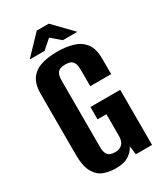

<svg xmlns="http://www.w3.org/2000/svg" viewBox="-186 -808 770 896"><g transform="rotate(-30 199.0 -360.0)"><path d="M165.5 10.6Q132.3 10.6 102.5 -0.1Q72.7 -10.8 53.8 -43.5Q35 -76.3 35 -140.8V-464.9Q35 -517.5 55.7 -546.3Q76.4 -575.2 113.4 -586.7Q150.3 -598.3 199.2 -598.3Q248 -598.3 285.7 -586.6Q323.4 -574.9 344.6 -546Q365.9 -517.1 365.9 -464.9V-381.6H253.2V-470.8Q253.2 -495.2 246.6 -507.4Q239.9 -519.6 228.7 -523.7Q217.5 -527.8 202 -527.8Q187.4 -527.8 175.7 -523.7Q164 -519.6 157.3 -507.4Q150.7 -495.2 150.7 -470.8V-113.5Q150.7 -89.8 157.3 -77.2Q164 -64.6 175.7 -60.5Q187.4 -56.5 202 -56.5Q224.7 -56.5 239 -70.4Q253.2 -84.4 253.2 -113.5V-230.6H205.3V-297H365.9V0H278.6L272.9 -46.3Q271.3 -43.4 269.4 -40.4Q267.5 -37.4 265.9 -35.1Q255.7 -18.2 232.2 -3.8Q208.7 10.6 165.5 10.6ZM70.9 -630.7 166.8 -731.1H231.4L328 -631.4H249.7L200 -673.9L150.9 -630.7Z"/></g></svg>

Font: Alumni Sans SC Thin
Style: Regular
Weight: 100
Designer: Robert E. Leuschke
Foundry: Robert E. Leuschke
Version: Version 1.018